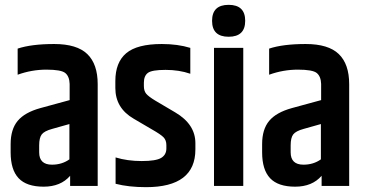

<svg xmlns="http://www.w3.org/2000/svg" viewBox="-20 -769 1513 794"><path d="M142 -168V-139Q142 -88 195 -88Q236 -88 267 -110V-256L196 -236Q163 -227 152.5 -213Q142 -199 142 -168ZM53 -568Q110 -587 204 -587Q298 -587 341 -545.5Q384 -504 384 -421V0H270V-42Q231 3 160.5 3Q90 3 57 -32Q24 -67 24 -139V-173Q24 -234 53 -269Q82 -304 147 -322L268 -355V-422Q267 -453 250 -467Q233 -481 172 -481Q111 -481 53 -460Z M457 -434Q457 -511 502 -549Q547 -587 649 -587Q715 -587 767 -571V-464Q721 -480 664.5 -480Q608 -480 591.5 -467.5Q575 -455 575 -427V-413Q575 -393 584.5 -381.5Q594 -370 622 -353L705 -304Q788 -255 788 -177V-151Q788 5 584 5Q512 5 458 -9V-118Q507 -103 566 -103Q625 -103 646.5 -116Q668 -129 668 -155V-169Q668 -189 656.5 -201Q645 -213 608 -234L533 -278Q457 -322 457 -405Z M925.5 -617Q857 -617 857 -683Q857 -749 925.5 -749Q994 -749 994 -683Q994 -617 925.5 -617ZM865 -571H986V0H865Z M1182 -168V-139Q1182 -88 1235 -88Q1276 -88 1307 -110V-256L1236 -236Q1203 -227 1192.5 -213Q1182 -199 1182 -168ZM1093 -568Q1150 -587 1244 -587Q1338 -587 1381 -545.5Q1424 -504 1424 -421V0H1310V-42Q1271 3 1200.5 3Q1130 3 1097 -32Q1064 -67 1064 -139V-173Q1064 -234 1093 -269Q1122 -304 1187 -322L1308 -355V-422Q1307 -453 1290 -467Q1273 -481 1212 -481Q1151 -481 1093 -460Z"/></svg>

Font: Khand Semibold
Style: Regular
Weight: 600
Designer: Devanagari: Sanchit Sawaria, Jyotish Sonowal; Latin: Satya Rajpurohit
Foundry: Indian Type Foundry
Version: Version 1.100;PS 1.0;hotconv 1.0.78;makeotf.lib2.5.61930; tt